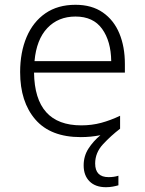

<svg xmlns="http://www.w3.org/2000/svg" viewBox="-20 -562 603 801"><path d="M317 10Q191 10 127.5 -63.5Q64 -137 64 -261Q64 -344 91 -407.5Q118 -471 169.5 -506.5Q221 -542 295 -542Q363 -542 409 -510Q455 -478 478 -422.5Q501 -367 501 -295V-259H122Q125 -39 319 -39Q363 -39 402 -49.5Q441 -60 481 -79V-25Q443 4 410 39.5Q377 75 377 120Q377 177 433 177Q456 177 474 171V211Q464 214 450.5 216.5Q437 219 422 219Q378 219 353.5 194.5Q329 170 329 128Q329 89 349 58Q369 27 399 2Q359 10 317 10ZM444 -307Q443 -390 406 -441.5Q369 -493 295 -493Q223 -493 177.5 -445Q132 -397 124 -307Z"/></svg>

Font: Noto Sans Mono SemiCondensed Light
Style: Regular
Weight: 300
Width: 4
Designer: Monotype Design Team
Foundry: Monotype Imaging Inc.
Version: Version 2.014; ttfautohint (v1.8.4.7-5d5b)